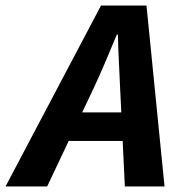

<svg xmlns="http://www.w3.org/2000/svg" viewBox="-82 -672 650 692"><path d="M-62 0 282 -652H446L511 0H368L351 -353Q349 -402 346.5 -449Q344 -496 343 -547H339Q318 -497 298 -449.5Q278 -402 255 -353L88 0ZM109 -164 134 -267H432L408 -164Z"/></svg>

Font: Source Sans 3
Style: Bold Italic
Weight: 700
Italic angle: -11°
Designer: Paul D. Hunt
Foundry: Adobe
Version: Version 3.052;hotconv 1.1.0;makeotfexe 2.6.0